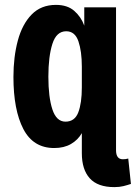

<svg xmlns="http://www.w3.org/2000/svg" viewBox="-20 -593 556 786"><path d="M448 173Q380 173 347.5 137Q315 101 315 34V-48Q299 -20 270.5 -3.5Q242 13 202 13Q116 13 75.5 -65Q35 -143 35 -278Q35 -360 53 -427Q71 -494 109.5 -533.5Q148 -573 209 -573Q256 -573 284 -548.5Q312 -524 325 -488V-563H455V22Q455 59 483 59Q495 59 505 56L516 160Q501 165 485 169Q469 173 448 173ZM248 -95Q286 -95 300.5 -133Q315 -171 315 -235V-320Q315 -383 301 -424Q287 -465 251 -465Q211 -465 194.5 -413.5Q178 -362 178 -279Q178 -195 194.5 -145Q211 -95 248 -95Z"/></svg>

Font: Freeman
Style: Regular
Weight: 400
Designer: Vernon Adams, Aoife Mooney, Rodrigo Fuenzalida
Foundry: Rodrigo Fuenzalida
Version: Version 1.000; ttfautohint (v1.8.4.7-5d5b)